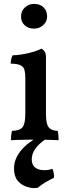

<svg xmlns="http://www.w3.org/2000/svg" viewBox="-20 -717 356 986"><path d="M187 -21 211 0Q179 22 161 47.5Q143 73 143 102Q143 129 160 143Q177 157 208 157Q217 157 227.5 155.5Q238 154 249 150Q252 155 254 162.5Q256 170 257 179Q258 188 257 196Q236 206 214.5 218.5Q193 231 174 247Q170 248 165 248.5Q160 249 154 249Q137 249 112.5 240.5Q88 232 70 210Q52 188 52 148Q52 102 84.5 60Q117 18 187 -21ZM36 3Q36 -9 37.5 -22Q39 -35 42 -45Q82 -46 96 -64Q110 -82 110 -132V-319Q110 -343 105.5 -358.5Q101 -374 85 -382Q69 -390 35 -390Q35 -402 37.5 -413Q40 -424 45 -433Q65 -433 95 -438Q125 -443 152 -451Q179 -459 192 -467Q202 -463 209 -453Q216 -443 216 -423V-132Q216 -82 229.5 -64Q243 -46 276 -45Q279 -35 280 -21Q281 -7 281 3Q265 2 245 1.5Q225 1 203 0.5Q181 0 160 0Q138 0 115.5 0.5Q93 1 72.5 1.5Q52 2 36 3ZM154 -570Q125 -570 106.5 -587.5Q88 -605 88 -631Q88 -661 108 -679Q128 -697 155 -697Q186 -697 204 -679Q222 -661 222 -632Q222 -607 202.5 -588.5Q183 -570 154 -570Z"/></svg>

Font: Vollkorn Medium
Style: Regular
Weight: 500
Designer: Friedrich Althausen
Foundry: Friedrich Althausen
Version: Version 5.000